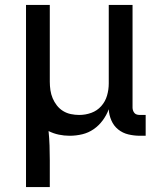

<svg xmlns="http://www.w3.org/2000/svg" viewBox="-20 -540 640 775"><path d="M85 215V-520H181V-210Q181 -193 183.5 -176Q186 -159 192.5 -143.5Q199 -128 209.5 -114.5Q220 -101 234.5 -92Q249 -83 266 -79.5Q283 -76 300 -76Q325 -76 348.5 -84.5Q372 -93 388.5 -111.5Q405 -130 412 -154Q419 -178 419 -203V-520H515V-105Q515 -100 517 -94Q519 -88 523 -83.5Q527 -79 533 -77.5Q539 -76 545 -76H568V8H545Q521 8 498 2.5Q475 -3 457 -17.5Q439 -32 429.5 -54Q420 -76 419 -99Q410 -75 394.5 -54Q379 -33 358 -18.5Q337 -4 312 2Q287 8 261 8Q239 8 217.5 3.5Q196 -1 176 -11Q179 18 180 48Q181 78 181 108V215Z"/></svg>

Font: Iosevka Medium Extended
Style: Regular
Weight: 500
Width: 7
Monospace: yes
Designer: Belleve Invis
Foundry: Belleve Invis
Version: Version 32.5.0; ttfautohint (v1.8.4)